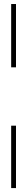

<svg xmlns="http://www.w3.org/2000/svg" viewBox="-20 -770 134 954"><path d="M35.5 -435.5V-750H59.5V-435.5ZM35.5 164.5V-145.5H59.5V164.5Z"/></svg>

Font: Imbue 50pt Medium
Style: Regular
Weight: 500
Designer: Tyler Finck
Foundry: Etcetera Type Company
Version: Version 1.102; ttfautohint (v1.8.3)